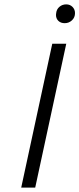

<svg xmlns="http://www.w3.org/2000/svg" viewBox="-20 -858 363 878"><path d="M236 -790Q236 -796 237 -799Q239 -816 252 -827Q265 -838 283 -838Q300 -838 311.5 -826.5Q323 -815 323 -798Q323 -778 309 -765Q295 -752 276 -752Q258 -752 247 -762.5Q236 -773 236 -790ZM219 -658H283L141 0H77Z"/></svg>

Font: Ysabeau Infant Semilight
Style: Italic
Weight: 300
Italic angle: -12°
Designer: Christian Thalmann (Catharsis Fonts)
Version: Version 0.003